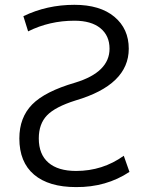

<svg xmlns="http://www.w3.org/2000/svg" viewBox="-20 -760 612 790"><path d="M286.1 -674.8Q183.6 -674.8 95.7 -630.9L76.2 -693.4Q172.9 -740.2 286.1 -740.2Q391.6 -740.2 450.7 -690.9Q509.8 -641.6 509.8 -559.6Q509.8 -411.1 291 -346.7Q207 -320.3 173.3 -285.2Q139.6 -250 139.6 -190.4Q139.6 -125 179.2 -90.8Q218.8 -56.6 293 -56.6Q402.3 -56.6 489.3 -119.1L512.7 -52.7Q417 10.7 293 9.8Q180.7 9.8 120.1 -41.5Q59.6 -92.8 59.6 -190.4Q59.6 -276.4 112.3 -330.1Q165 -383.8 289.1 -419.9Q430.7 -462.9 430.7 -559.6Q430.7 -613.3 393.1 -644Q355.5 -674.8 286.1 -674.8Z"/></svg>

Font: Gen Shin Gothic Normal
Style: Regular
Weight: 300
Designer: [Source Han Sans]
Ryoko NISHIZUKA  (kana & ideographs); Paul D. Hunt (Latin, Greek & Cyrillic); Wenlong ZHANG  (bopomofo
Version: Version 1.002.20150607